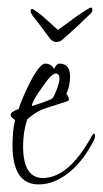

<svg xmlns="http://www.w3.org/2000/svg" viewBox="-20 -476 271 507"><path d="M221 -456Q224 -456 224 -448Q224 -444 213.5 -434.5Q203 -425 189 -411L148 -374Q139 -365 129 -365Q120 -365 112 -374L86 -409Q76 -422 68.5 -431.5Q61 -441 61 -446Q61 -454 67 -452Q69 -451 79.5 -443.5Q90 -436 103 -424L133 -397Q141 -403 149.5 -409Q158 -415 173 -426Q182 -433 196.5 -442.5Q211 -452 217 -455Q219 -456 221 -456ZM82 11Q13 11 13 -93Q13 -110 14.5 -126.5Q16 -143 20 -159Q8 -167 8 -172Q8 -181 29 -188Q39 -218 58 -256Q85 -308 99 -308Q115 -308 123 -294Q129 -308 137 -308Q165 -308 165 -274Q165 -248 155 -228Q162 -220 162 -213Q162 -211 159 -209L103 -191Q87 -186 74.5 -178Q62 -170 52 -161Q41 -128 41 -90Q41 -6 93 -6Q162 -6 223 -118Q226 -123 228 -123Q231 -123 231 -117Q231 -112 228 -106Q204 -58 170 -27Q127 11 82 11ZM64 -196Q74 -199 87.5 -203.5Q101 -208 117 -215Q122 -219 130 -240Q137 -258 137 -269Q137 -282 127 -282Q116 -282 91 -245Q65 -209 64 -196Z"/></svg>

Font: Shalimar
Style: Regular
Weight: 400
Designer: Robert E. Leuschke
Foundry: Robert E. Leuschke
Version: Version 1.010; ttfautohint (v1.8.3)